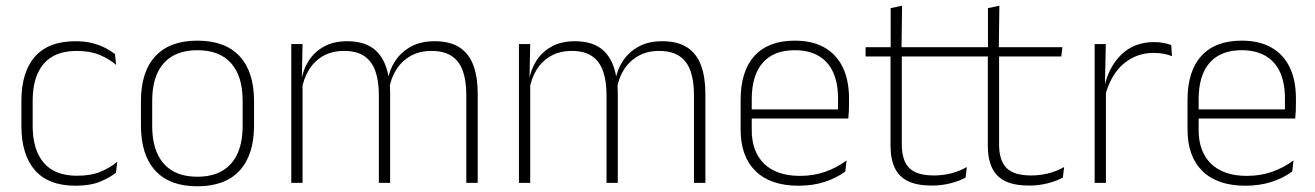

<svg xmlns="http://www.w3.org/2000/svg" viewBox="-20 -641 4610 673"><path d="M245 10Q150 10 102.5 -44.2Q55 -98.5 55 -199.5V-287.5Q55 -388.5 102.5 -442.5Q150 -496.5 245 -496.5Q278.5 -496.5 304.8 -489.5Q331 -482.5 350.5 -472.2Q370 -462 383 -451.5L387 -413.5Q363.5 -434 330 -448.2Q296.5 -462.5 248.5 -462.5Q172 -462.5 133.2 -417.5Q94.5 -372.5 94.5 -287V-200.5Q94.5 -116 133.2 -70.5Q172 -25 250 -25Q299.5 -25 333.5 -39.5Q367.5 -54 391 -74L386.5 -35.5Q366 -19 331.5 -4.5Q297 10 245 10Z M672 12Q574.5 12 524.2 -43Q474 -98 474 -201V-286.5Q474 -389.5 524.5 -444Q575 -498.5 672 -498.5Q769 -498.5 819.8 -444Q870.5 -389.5 870.5 -286.5V-201Q870.5 -98 819.8 -43Q769 12 672 12ZM672 -21.5Q749 -21.5 789.8 -67.2Q830.5 -113 830.5 -199.5V-288Q830.5 -374 790 -419.5Q749.5 -465 672 -465Q594.5 -465 554 -419.5Q513.5 -374 513.5 -288V-199.5Q513.5 -113 554 -67.2Q594.5 -21.5 672 -21.5Z M1614.5 0V-308.5Q1614.5 -356.5 1602.8 -391Q1591 -425.5 1564 -444Q1537 -462.5 1492 -462.5Q1450.5 -462.5 1419.5 -445Q1388.5 -427.5 1369.2 -397.2Q1350 -367 1344 -328.5L1332.5 -361.5H1339.5Q1345 -396.5 1365.5 -427.5Q1386 -458.5 1420.2 -477.5Q1454.5 -496.5 1503 -496.5Q1558 -496.5 1591.2 -474.5Q1624.5 -452.5 1639.5 -411.2Q1654.5 -370 1654.5 -312V0ZM1001 0V-486.5H1040.5L1038 -362L1040.5 -360.5V0ZM1308 0V-308Q1308 -356.5 1296 -391Q1284 -425.5 1257.5 -444Q1231 -462.5 1186 -462.5Q1143.5 -462.5 1112.2 -444.5Q1081 -426.5 1062.2 -395.2Q1043.5 -364 1037 -324L1025 -356H1036Q1041 -394 1060.8 -426Q1080.5 -458 1114.5 -477.2Q1148.5 -496.5 1197 -496.5Q1263.5 -496.5 1299.2 -462Q1335 -427.5 1344 -359.5Q1346 -348.5 1346.8 -337.5Q1347.5 -326.5 1347.5 -315V0Z M2412.5 0V-308.5Q2412.5 -356.5 2400.8 -391Q2389 -425.5 2362 -444Q2335 -462.5 2290 -462.5Q2248.5 -462.5 2217.5 -445Q2186.5 -427.5 2167.2 -397.2Q2148 -367 2142 -328.5L2130.5 -361.5H2137.5Q2143 -396.5 2163.5 -427.5Q2184 -458.5 2218.2 -477.5Q2252.5 -496.5 2301 -496.5Q2356 -496.5 2389.2 -474.5Q2422.5 -452.5 2437.5 -411.2Q2452.5 -370 2452.5 -312V0ZM1799 0V-486.5H1838.5L1836 -362L1838.5 -360.5V0ZM2106 0V-308Q2106 -356.5 2094 -391Q2082 -425.5 2055.5 -444Q2029 -462.5 1984 -462.5Q1941.5 -462.5 1910.2 -444.5Q1879 -426.5 1860.2 -395.2Q1841.5 -364 1835 -324L1823 -356H1834Q1839 -394 1858.8 -426Q1878.5 -458 1912.5 -477.2Q1946.5 -496.5 1995 -496.5Q2061.5 -496.5 2097.2 -462Q2133 -427.5 2142 -359.5Q2144 -348.5 2144.8 -337.5Q2145.5 -326.5 2145.5 -315V0Z M2779 10Q2681 10 2628.5 -41.2Q2576 -92.5 2576 -187V-290.5Q2576 -391.5 2624.5 -445Q2673 -498.5 2766 -498.5Q2828 -498.5 2870.2 -474.2Q2912.5 -450 2934.2 -404.8Q2956 -359.5 2956 -295.5V-278Q2956 -265.5 2955.5 -252.8Q2955 -240 2953.5 -225.5H2917Q2917.5 -245.5 2917.5 -263.2Q2917.5 -281 2917.5 -296Q2917.5 -350.5 2900.2 -388Q2883 -425.5 2849.2 -445.2Q2815.5 -465 2766 -465Q2692 -465 2653.5 -421Q2615 -377 2615 -293V-245V-239V-184.5Q2615 -147 2626 -117.5Q2637 -88 2658.2 -67.2Q2679.5 -46.5 2711 -35.5Q2742.5 -24.5 2784 -24.5Q2831 -24.5 2871.5 -38.5Q2912 -52.5 2947.5 -78.5L2943 -40Q2912.5 -17 2870.8 -3.5Q2829 10 2779 10ZM2596 -225.5V-257.5H2943.5V-225.5Z M3246.5 9.5Q3195 9.5 3163.2 -5.8Q3131.5 -21 3116.5 -52.2Q3101.5 -83.5 3101.5 -130.5V-459H3141V-134.5Q3141 -79 3166.8 -52.5Q3192.5 -26 3253.5 -26Q3284 -26 3313.2 -33.2Q3342.5 -40.5 3369 -55.5L3364.5 -18.5Q3341.5 -6 3310.2 1.8Q3279 9.5 3246.5 9.5ZM3014 -443V-475.5H3363L3359 -443ZM3102 -469.5V-612.5L3142 -621L3140 -469.5Z M3587.5 9.5Q3536 9.5 3504.2 -5.8Q3472.5 -21 3457.5 -52.2Q3442.5 -83.5 3442.5 -130.5V-459H3482V-134.5Q3482 -79 3507.8 -52.5Q3533.5 -26 3594.5 -26Q3625 -26 3654.2 -33.2Q3683.5 -40.5 3710 -55.5L3705.5 -18.5Q3682.5 -6 3651.2 1.8Q3620 9.5 3587.5 9.5ZM3355 -443V-475.5H3704L3700 -443ZM3443 -469.5V-612.5L3483 -621L3481 -469.5Z M3853.5 -305 3840.5 -334 3851 -337.5Q3867.5 -409.5 3912.5 -451.5Q3957.5 -493.5 4025.5 -493.5Q4045 -493.5 4060 -490.2Q4075 -487 4085.5 -483L4088 -444Q4075.5 -449.5 4059 -452.5Q4042.5 -455.5 4023 -455.5Q3963.5 -455.5 3918.5 -417.5Q3873.5 -379.5 3853.5 -305ZM3817 0V-486.5H3856L3853 -338L3856.5 -334.5V0Z M4345.5 10Q4247.5 10 4195 -41.2Q4142.5 -92.5 4142.5 -187V-290.5Q4142.5 -391.5 4191 -445Q4239.5 -498.5 4332.5 -498.5Q4394.5 -498.5 4436.8 -474.2Q4479 -450 4500.8 -404.8Q4522.5 -359.5 4522.5 -295.5V-278Q4522.5 -265.5 4522 -252.8Q4521.5 -240 4520 -225.5H4483.5Q4484 -245.5 4484 -263.2Q4484 -281 4484 -296Q4484 -350.5 4466.8 -388Q4449.5 -425.5 4415.8 -445.2Q4382 -465 4332.5 -465Q4258.5 -465 4220 -421Q4181.5 -377 4181.5 -293V-245V-239V-184.5Q4181.5 -147 4192.5 -117.5Q4203.5 -88 4224.8 -67.2Q4246 -46.5 4277.5 -35.5Q4309 -24.5 4350.5 -24.5Q4397.5 -24.5 4438 -38.5Q4478.5 -52.5 4514 -78.5L4509.5 -40Q4479 -17 4437.2 -3.5Q4395.5 10 4345.5 10ZM4162.5 -225.5V-257.5H4510V-225.5Z"/></svg>

Font: Anek Bangla Medium ExtraLight
Style: Regular
Weight: 250
Version: Version 1.003